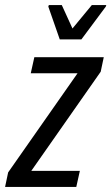

<svg xmlns="http://www.w3.org/2000/svg" viewBox="-43 -735 438 755"><path d="M-23 0 -11 -57 262 -447H78L92 -510H365L353 -453L80 -63H271L257 0ZM192 -580 147 -709 149 -715H200L242 -623L318 -715H375L373 -709L277 -580Z"/></svg>

Font: Saira Condensed
Style: Italic
Weight: 400
Width: 3
Italic angle: -12°
Designer: Hector Gatti with collaboration of the Omnibus-Type team
Foundry: Omnibus-Type
Version: Version 1.100